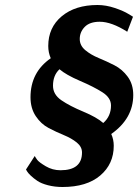

<svg xmlns="http://www.w3.org/2000/svg" viewBox="-20 -680 553 768"><path d="M102 -291Q102 -391 183 -447Q173 -470 173 -496Q173 -570 227 -615Q281 -660 370 -660Q404 -660 439.5 -648Q475 -636 494 -624L512 -613L489 -553Q426 -593 379 -593Q339 -593 319 -572.5Q299 -552 299 -524Q299 -498 321 -479.5Q343 -461 374.5 -448Q406 -435 437.5 -419Q469 -403 491 -373Q513 -343 513 -300Q513 -206 425 -144Q435 -122 435 -97Q435 -24 381 22Q327 68 230 68Q199 68 172 61Q145 54 129.5 43.5Q114 33 103 22.5Q92 12 88 5L84 -2L119 -56Q122 -50 129 -40.5Q136 -31 163 -15Q190 1 222 1Q308 1 308 -70Q308 -93 287 -110Q266 -127 235.5 -139.5Q205 -152 174.5 -168Q144 -184 123 -215.5Q102 -247 102 -291ZM192 -337Q192 -302 225.5 -279Q259 -256 313 -233.5Q367 -211 393 -188Q424 -215 424 -258Q424 -289 389.5 -311Q355 -333 300 -356.5Q245 -380 218 -403Q192 -379 192 -337Z"/></svg>

Font: Arsenal
Style: Bold Italic
Weight: 700
Italic angle: -9.10001°
Designer: Andrij Shevchenko
Foundry: Stairsfor
Version: Version 2.001;PS 002.001;hotconv 1.0.88;makeotf.lib2.5.64775